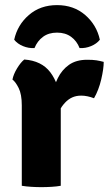

<svg xmlns="http://www.w3.org/2000/svg" viewBox="-20 -746 437 771"><path d="M396.5 -497.5Q396.5 -470 386.5 -427.2Q376.5 -384.5 357.5 -351.5Q344.5 -356.5 331.8 -359.2Q319 -362 306 -362Q286 -362 270 -354.8Q254 -347.5 241 -333.5Q228 -319.5 216.5 -299Q205 -278.5 194.5 -252L177 -275.5Q179.5 -317 187.5 -357.8Q195.5 -398.5 212 -432Q228.5 -465.5 257.2 -485.8Q286 -506 330 -506Q353 -506 367.2 -503.8Q381.5 -501.5 396.5 -497.5ZM30 -426.5Q34 -447.5 48.5 -471.5Q63 -495.5 77.5 -507Q147 -502 182 -455.8Q217 -409.5 224 -334.5V0Q208 3 187.2 4.2Q166.5 5.5 146 5.5Q126.5 5.5 105.8 4.2Q85 3 67.5 0V-323Q67.5 -367.5 54.8 -392.8Q42 -418 30 -426.5ZM381 -586.5Q368 -570 345.5 -560.8Q323 -551.5 299.5 -553Q288.5 -581.5 265.5 -598.2Q242.5 -615 209 -615Q175.5 -615 152.8 -598.2Q130 -581.5 118.5 -553Q95 -551.5 72.5 -560.8Q50 -570 37 -586.5Q50 -646 96 -685.8Q142 -725.5 209 -725.5Q276 -725.5 322 -685.8Q368 -646 381 -586.5Z"/></svg>

Font: Signika Light
Style: Bold
Weight: 700
Version: Version 2.003;gftools[0.9.32]